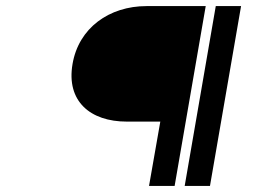

<svg xmlns="http://www.w3.org/2000/svg" viewBox="-20 -605 839 630"><path d="M218 -395C197 -273 276 -206 396 -206H506L469 5H553L655 -585H461C338 -585 238 -513 218 -395ZM669 5 771 -585H688L586 5Z"/></svg>

Font: Charger Monospace
Style: Regular
Weight: 400
Designer: Jasper
Foundry: Cannot Into Space Fonts
Version: Version 0.980